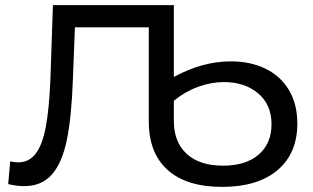

<svg xmlns="http://www.w3.org/2000/svg" viewBox="-20 -720 1223 751"><path d="M1143 -237Q1143 -120 1065.5 -54.5Q988 11 849 11Q710 11 636 -55Q562 -121 562 -245V-613H273L265 -408Q260 -263 241.5 -173Q223 -83 183 -37.5Q143 8 75 8Q44 8 12 0L20 -89Q35 -85 51 -85Q94 -85 120 -119.5Q146 -154 159 -223Q172 -292 177 -405L187 -700H660V-419Q772 -480 883 -480Q959 -480 1018 -451.5Q1077 -423 1110 -368Q1143 -313 1143 -237ZM1042 -234Q1042 -311 989.5 -355Q937 -399 856 -399Q806 -399 755 -380.5Q704 -362 660 -326V-247Q660 -164 710.5 -118Q761 -72 852 -72Q942 -72 992 -115.5Q1042 -159 1042 -234Z"/></svg>

Font: Montserrat Alternates Medium
Style: Regular
Weight: 500
Designer: Julieta Ulanovsky
Foundry: Julieta Ulanovsky
Version: Version 7.200